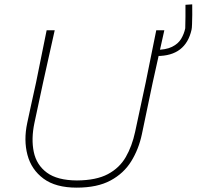

<svg xmlns="http://www.w3.org/2000/svg" viewBox="-20 -852 902 881"><path d="M332 9Q235.5 9 179.8 -32.2Q124 -73.5 106 -141.2Q88 -209 105 -288Q111 -317.5 122 -367Q133 -416.5 145.5 -473.5Q159 -540.5 170.5 -597.2Q182 -654 194 -713H231Q217.5 -652.5 205 -596.2Q192.5 -540 177.5 -472.5L138 -288Q122.5 -214.5 135 -154.8Q147.5 -95 195.2 -59.8Q243 -24.5 333 -24Q421.5 -24.5 475 -53Q528.5 -81.5 557.2 -131.5Q586 -181.5 600 -247L648.5 -473Q662 -540 673.5 -597Q685 -654 697 -713H734Q720.5 -652.5 708 -596.2Q695.5 -540 680.5 -472.5Q665.5 -401.5 652 -336.5Q638.5 -271.5 631 -236Q616.5 -167.5 582.2 -112Q548 -56.5 487.2 -23.8Q426.5 9 332 9ZM701 -595 692 -623Q741 -623 769.2 -637Q797.5 -651 811 -673.5Q824.5 -696 830 -722Q831 -744 831 -774.8Q831 -805.5 831 -830L862 -832Q862.5 -809 862.2 -784.5Q862 -760 861.2 -741Q860.5 -722 859 -716Q832 -595 701 -595Z"/></svg>

Font: Commissioner Loud Thin
Style: Italic
Weight: 100
Italic angle: -12°
Designer: Kostas Bartsokas
Foundry: Kostas Bartsokas
Version: Version 1.000; ttfautohint (v1.8.3)